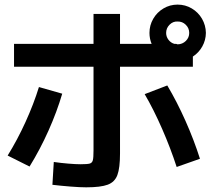

<svg xmlns="http://www.w3.org/2000/svg" viewBox="-20 -799 904 821"><path d="M204.1 -8.8 210 -106.4Q239.3 -102.1 271.7 -99.4Q304.2 -96.7 324.2 -96.7Q353.5 -96.7 363.8 -99.6Q374 -102.5 377 -113.8Q379.9 -125 379.9 -156.2V-513.7H40V-611.3H379.9V-739.3H493.2V-611.3H628.4Q619.1 -633.8 619.1 -658.2Q619.1 -690.9 635.3 -718.8Q651.4 -746.6 679 -762.9Q706.5 -779.3 739.3 -779.3Q772.5 -779.3 800 -762.9Q827.6 -746.6 843.8 -718.8Q859.9 -690.9 860.4 -658.2Q859.9 -627 845 -600.3Q830.1 -573.7 804.7 -557.1V-513.7H493.2V-142.6Q493.2 -80.6 481.9 -50.5Q470.7 -20.5 440.7 -9.3Q410.6 2 348.6 2Q322.8 2 282 -1.2Q241.2 -4.4 204.1 -8.8ZM146.5 -426.8 246.1 -398.4Q223.6 -321.8 187.5 -240.7Q151.4 -159.7 106.4 -86.9L12.7 -133.8Q54.2 -200.7 89.1 -277.3Q124 -354 146.5 -426.8ZM598.6 -396.5 695.3 -433.6Q736.8 -363.8 773.2 -282Q809.6 -200.2 835 -120.1L735.4 -85Q709.5 -165 673.3 -247.8Q637.2 -330.6 598.6 -396.5ZM726.1 -611.3H733.4L739.7 -609.4Q760.3 -609.9 774.7 -624Q789.1 -638.2 789.1 -658.2Q789.1 -678.7 774.4 -693.1Q759.8 -707.5 739.3 -707Q719.7 -708 705.1 -693.4Q690.4 -678.7 690.4 -658.2Q690.4 -642.1 700.4 -628.9Q710.4 -615.7 726.1 -611.3Z"/></svg>

Font: Pretendard GOV SemiBold
Style: Regular
Weight: 600
Designer: Base glyphs from Inter by Rasmus Andersson; Hangeul glyphs from Noto Sans CJK(Source Han Sans) by Jang Soo-young and Kan
Foundry: Kil Hyung-jin
Version: Version 1.309